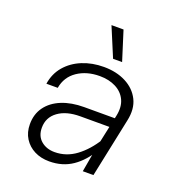

<svg xmlns="http://www.w3.org/2000/svg" viewBox="-141 -893 933 1018"><g transform="rotate(20 325.0 -384.0)"><path d="M436 0 461 -142 503 -338Q514 -390 496.5 -427.5Q479 -465 440 -485Q401 -505 349 -505Q275 -505 223 -469.5Q171 -434 160 -370H96Q105 -429 141 -471Q177 -513 232 -535.5Q287 -558 353 -558Q424 -558 477.5 -530.5Q531 -503 556 -453Q581 -403 566 -334L496 0ZM250 12Q203 12 166.5 -6.5Q130 -25 108.5 -59Q87 -93 87 -139Q87 -196 117 -237Q147 -278 201 -300Q255 -322 327 -322H512L501 -269H324Q246 -269 199.5 -235Q153 -201 153 -143Q153 -96 183.5 -70Q214 -44 260 -44Q326 -44 380.5 -84.5Q435 -125 477 -193V-135Q437 -65 381 -26.5Q325 12 250 12ZM434 -615H383L314 -780H382Z"/></g></svg>

Font: Azeret Mono ExtraLight
Style: Italic
Weight: 250
Italic angle: -12°
Designer: Martin Vácha
Foundry: Displaay
Version: Version 1.002